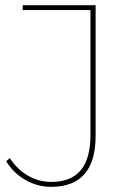

<svg xmlns="http://www.w3.org/2000/svg" viewBox="-20 -720 517 743"><path d="M178 3Q125 3 78.5 -23.5Q32 -50 4 -96L18 -108Q47 -64 88.5 -40Q130 -16 179 -16Q330 -16 330 -196V-681H68V-700H350V-194Q350 -96 307 -46.5Q264 3 178 3Z"/></svg>

Font: Montserrat Thin
Style: Regular
Weight: 100
Designer: Julieta Ulanovsky
Foundry: Julieta Ulanovsky
Version: Version 9.000